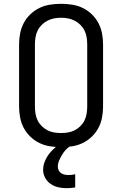

<svg xmlns="http://www.w3.org/2000/svg" viewBox="-20 -763 640 1006"><path d="M300 8Q271 8 242 3.5Q213 -1 187 -13.5Q161 -26 139.5 -46.5Q118 -67 104.5 -92.5Q91 -118 85.5 -147Q80 -176 80 -205V-530Q80 -559 85.5 -588Q91 -617 104.5 -642.5Q118 -668 139.5 -688.5Q161 -709 187 -721.5Q213 -734 242 -738.5Q271 -743 300 -743Q329 -743 358 -738.5Q387 -734 413 -721.5Q439 -709 460.5 -688.5Q482 -668 495.5 -642.5Q509 -617 514.5 -588Q520 -559 520 -530V-205Q520 -176 514.5 -147Q509 -118 495.5 -92.5Q482 -67 460.5 -46.5Q439 -26 413 -13.5Q387 -1 358 3.5Q329 8 300 8ZM300 -66Q319 -66 337 -69Q355 -72 371.5 -80.5Q388 -89 401.5 -102.5Q415 -116 423 -132.5Q431 -149 434 -167.5Q437 -186 437 -205V-530Q437 -549 434 -567.5Q431 -586 423 -602.5Q415 -619 401.5 -632.5Q388 -646 371.5 -654.5Q355 -663 337 -666.5Q319 -670 300 -670Q281 -670 263 -666.5Q245 -663 228.5 -654.5Q212 -646 198.5 -632.5Q185 -619 177 -602.5Q169 -586 166 -567.5Q163 -549 163 -530V-205Q163 -186 166 -167.5Q169 -149 177 -132.5Q185 -116 198.5 -102.5Q212 -89 228.5 -80.5Q245 -72 263 -69Q281 -66 300 -66ZM328 223Q306 223 284.5 218Q263 213 245 200.5Q227 188 216.5 168.5Q206 149 206 127Q206 107 212.5 88.5Q219 70 230 53.5Q241 37 255 23Q269 9 285 -2L295 -8H352V0Q337 9 325.5 21Q314 33 305.5 47.5Q297 62 290 77.5Q283 93 283 110Q283 120 287.5 129.5Q292 139 300.5 144.5Q309 150 319 152Q329 154 339 154Q348 154 357 153Q366 152 374 150V219Q363 221 351.5 222Q340 223 328 223Z"/></svg>

Font: Iosevka Aile
Style: Regular
Weight: 400
Designer: Belleve Invis
Foundry: Belleve Invis
Version: Version 28.0.1; ttfautohint (v1.8.4)